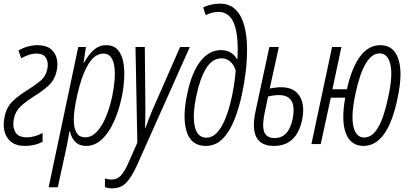

<svg xmlns="http://www.w3.org/2000/svg" viewBox="-22 -788 2234 1050"><path d="M116 10Q66 10 38 -13Q10 -36 2 -72Q-6 -108 3 -149Q13 -201 47 -234Q81 -267 128 -295Q168 -321 198 -345Q228 -369 237 -411Q244 -446 230 -470.5Q216 -495 177 -495Q155 -495 134 -487.5Q113 -480 94 -469L79 -512Q105 -527 131.5 -534Q158 -541 183 -541Q229 -541 254.5 -521Q280 -501 288 -469Q296 -437 288 -401Q277 -350 242.5 -319Q208 -288 164 -261Q115 -230 88.5 -204Q62 -178 54 -139Q45 -97 61 -67Q77 -37 124 -37Q147 -37 169.5 -43.5Q192 -50 211 -61V-13Q189 -1 164.5 4.5Q140 10 116 10Z M244 236 406 -531H448L435 -446H438Q463 -491 492 -516Q521 -541 558 -541Q599 -541 621.5 -516Q644 -491 652 -449.5Q660 -408 657 -356.5Q654 -305 643 -253Q627 -179 599.5 -119.5Q572 -60 534 -25Q496 10 449 10Q412 10 389.5 -12.5Q367 -35 361 -70H358Q354 -49 350 -26.5Q346 -4 342 16L294 236ZM445 -37Q478 -37 506 -66Q534 -95 555.5 -145Q577 -195 591 -258Q600 -301 604 -343Q608 -385 604 -419.5Q600 -454 585.5 -474.5Q571 -495 544 -495Q495 -495 459 -433Q423 -371 401 -270Q391 -228 385.5 -187Q380 -146 382.5 -112Q385 -78 399.5 -57.5Q414 -37 445 -37Z M591 242Q570 242 552 235V188Q569 194 589 194Q619 194 639.5 171.5Q660 149 681 101L729 -8L719 -531H770L773 -190Q773 -167 772.5 -139.5Q772 -112 771 -87H773Q782 -113 792.5 -139.5Q803 -166 811 -185L963 -531H1016L728 114Q700 177 670 209.5Q640 242 591 242Z M1103 10Q1023 10 998.5 -69Q974 -148 1003 -280Q1027 -393 1074.5 -453.5Q1122 -514 1187 -514Q1217 -514 1239.5 -500.5Q1262 -487 1274 -464H1276Q1277 -478 1277.5 -495Q1278 -512 1278 -524Q1277 -626 1250.5 -674.5Q1224 -723 1173 -723Q1139 -723 1103 -705L1089 -748Q1111 -758 1135 -763Q1159 -768 1179 -768Q1234 -768 1266.5 -735.5Q1299 -703 1313.5 -649Q1328 -595 1329 -530Q1330 -465 1322 -398.5Q1314 -332 1302 -277Q1284 -191 1257 -126.5Q1230 -62 1192.5 -26Q1155 10 1103 10ZM1107 -35Q1137 -35 1161.5 -59.5Q1186 -84 1204 -124.5Q1222 -165 1235 -213.5Q1248 -262 1256 -311.5Q1264 -361 1267 -402Q1257 -435 1236.5 -452Q1216 -469 1190 -469Q1139 -469 1105.5 -414.5Q1072 -360 1053 -269Q1029 -159 1043 -97Q1057 -35 1107 -35Z M1476 10Q1334 10 1376 -182L1451 -531H1503L1453 -304Q1465 -306 1482 -308.5Q1499 -311 1515 -311Q1586 -311 1616.5 -262.5Q1647 -214 1630 -131Q1599 10 1476 10ZM1427 -179Q1410 -103 1422.5 -68Q1435 -33 1480 -33Q1556 -33 1578 -136Q1605 -268 1503 -268Q1491 -268 1474.5 -266Q1458 -264 1444 -260Z M1681 0 1794 -531H1845L1796 -300H1875Q1930 -541 2058 -541Q2131 -541 2156.5 -465.5Q2182 -390 2152 -250Q2098 10 1966 10Q1896 10 1869.5 -59Q1843 -128 1866 -254H1787L1732 0ZM1970 -36Q2013 -36 2045 -89.5Q2077 -143 2101 -256Q2127 -374 2113 -435Q2099 -496 2054 -496Q1969 -496 1922 -276Q1897 -159 1910.5 -97.5Q1924 -36 1970 -36Z"/></svg>

Font: Noto Sans ExtraCondensed Light
Style: Italic
Weight: 300
Width: 2
Italic angle: -12°
Designer: Monotype Design Team
Foundry: Monotype Imaging Inc.
Version: Version 2.013; ttfautohint (v1.8.4.7-5d5b)